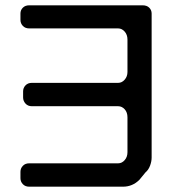

<svg xmlns="http://www.w3.org/2000/svg" viewBox="-20 -599 649 723"><path d="M528 50Q539 41 545 25Q551 9 551 -6V-548Q551 -561 542 -570Q533 -579 517 -579H90Q75 -579 66 -570Q57 -561 57 -548V-524Q57 -511 66 -501.5Q75 -492 90 -492H425Q439 -492 449.5 -480Q460 -468 460 -450V-328Q460 -311 449.5 -299Q439 -287 425 -287H100Q85 -287 76 -277.5Q67 -268 67 -255V-232Q67 -219 76 -209Q85 -199 100 -199H425Q439 -199 449.5 -187.5Q460 -176 460 -157V-26Q460 -8 449.5 4Q439 16 425 16H90Q75 16 66 25.5Q57 35 57 48V72Q57 85 66 94.5Q75 104 90 104H443Q479 104 505 78Z"/></svg>

Font: WDXL Lubrifont TC
Style: Regular
Weight: 400
Designer: [WDXL Lubrifont] Copyright 2020-2022 (c) NightFurySL2001, Skr-ZERO; [ZCOOL QingKe HuangYou] Copyright 2018-2022 (c) The 
Version: Version 2.001;hotconv 1.1.1;makeotfexe 2.6.0